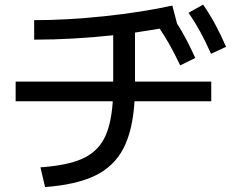

<svg xmlns="http://www.w3.org/2000/svg" viewBox="-20 -753 978 809"><path d="M455.1 -326.2H45.9V-409.2H457V-604.5Q284.7 -585.9 124 -585.9V-668Q262.2 -668 421.1 -684.8Q580.1 -701.7 706.1 -729.5L726.1 -653.3Q764.2 -594.7 802.7 -508.8L739.3 -477.5Q695.3 -570.3 652.8 -632.3Q616.7 -626 548.8 -615.7V-409.2H870.1V-326.2H546.9Q539.1 -202.1 499.5 -126.7Q460 -51.3 380.6 -12.9Q301.3 25.4 169.9 35.2L150.4 -47.9Q261.7 -55.7 324.7 -83.3Q387.7 -110.8 418.2 -168Q448.7 -225.1 455.1 -326.2ZM774.4 -699.2 835.9 -733.4Q864.3 -692.4 887.2 -649.7Q910.2 -606.9 932.6 -555.7L869.1 -526.4Q845.7 -579.1 823.2 -620.1Q800.8 -661.1 774.4 -699.2Z"/></svg>

Font: Pretendard JP Medium
Style: Regular
Weight: 500
Designer: Base glyphs from Inter by Rasmus Andersson; Hangeul glyphs from Noto Sans CJK(Source Han Sans) by Jang Soo-young and Kan
Foundry: Kil Hyung-jin
Version: Version 1.309